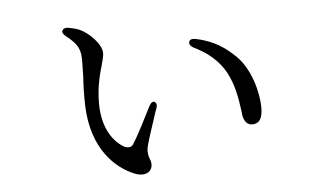

<svg xmlns="http://www.w3.org/2000/svg" viewBox="-42 -561 1083 633"><g transform="rotate(-5 500.0 -245.0)"><path d="M240 -383C240 -369 239 -352 239 -334C237 -304 236 -270 237 -235C242 -91 318 -24 378 1C414 16 438 1 438 -24C438 -32 436 -37 434 -42C431 -51 427 -60 430 -80C434 -99 451 -149 466 -195C468 -200 469 -204 471 -209C474 -218 472 -224 466 -228C460 -231 453 -226 447 -214C426 -173 404 -127 382 -93C376 -85 365 -85 355 -89C323 -106 283 -151 283 -239C283 -296 295 -336 303 -364C307 -380 311 -392 311 -403C311 -433 271 -473 239 -487C228 -491 217 -494 205 -496C194 -498 187 -495 184 -489C181 -483 184 -477 194 -469C234 -438 240 -419 240 -383ZM610 -395C656 -373 691 -343 713 -303C737 -258 743 -213 748 -178L751 -155C756 -134 768 -126 780 -126C803 -126 815 -141 815 -178C815 -231 793 -308 750 -351C715 -385 680 -410 619 -423C607 -425 599 -423 597 -415C595 -408 599 -401 610 -395Z"/></g></svg>

Font: 寒蝉锦书宋
Style: Regular
Weight: 400
Designer: 寒蝉锦书宋{Warren} 思源宋体{Ryoko NISHIZUKA 西塚涼子 (kana & ideographs); Frank Grießhammer (Latin, Greek & Cyrillic); Wenlong ZHANG 
Foundry: Adobe & ChillType
Version: Version 2.000;Glyphs 3.1.1 (3135)